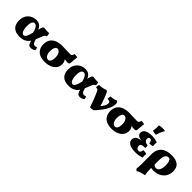

<svg xmlns="http://www.w3.org/2000/svg" viewBox="267 -2146 3823 3823"><g transform="rotate(45 2179.0 -234.5)"><path d="M265 9Q149 9 89.5 -48.5Q30 -106 30 -212Q30 -278 51 -326.5Q72 -375 107 -406Q142 -437 185 -452Q228 -467 271 -467Q322 -467 359.5 -445.5Q397 -424 421 -378Q445 -332 457 -258L407 -220Q389 -294 369.5 -332Q350 -370 331.5 -383Q313 -396 295 -396Q278 -396 260.5 -384.5Q243 -373 232 -341Q221 -309 221 -249Q221 -195 231 -154.5Q241 -114 259.5 -91.5Q278 -69 302 -69Q326 -69 344 -92.5Q362 -116 378 -163.5Q394 -211 413 -282Q427 -333 435 -366Q443 -399 449.5 -419Q456 -439 464 -449.5Q472 -460 484 -467Q510 -462 552.5 -460Q595 -458 633 -458Q641 -442 644 -421.5Q647 -401 647 -383Q631 -378 620.5 -371Q610 -364 602.5 -353.5Q595 -343 588.5 -327Q582 -311 573 -288Q549 -224 525 -170Q501 -116 468.5 -76Q436 -36 387.5 -13.5Q339 9 265 9ZM582 9Q533 9 513 -26Q493 -61 485 -111L532 -193Q543 -141 556.5 -116.5Q570 -92 584.5 -85Q599 -78 613 -78Q642 -78 664 -89Q679 -67 679 -25Q659 -9 633 0Q607 9 582 9Z M973 9Q886 9 827 -19Q768 -47 738.5 -99Q709 -151 709 -223Q709 -306 745.5 -360Q782 -414 848.5 -440Q915 -466 1003 -466Q1028 -466 1061 -464.5Q1094 -463 1136.5 -461.5Q1179 -460 1232 -460Q1255 -460 1268 -477.5Q1281 -495 1285 -523Q1306 -525 1329.5 -522.5Q1353 -520 1371 -515Q1367 -478 1361.5 -429Q1356 -380 1354 -333Q1348 -317 1335 -310Q1322 -303 1303 -303Q1281 -303 1250.5 -308.5Q1220 -314 1176 -314L1159 -364Q1183 -348 1205.5 -327.5Q1228 -307 1242.5 -278Q1257 -249 1257 -206Q1257 -145 1223 -96Q1189 -47 1125.5 -19Q1062 9 973 9ZM992 -68Q1028 -68 1047.5 -105Q1067 -142 1067 -201Q1067 -280 1037.5 -320Q1008 -360 973 -360Q937 -360 918 -321Q899 -282 899 -222Q899 -167 913.5 -133Q928 -99 949.5 -83.5Q971 -68 992 -68Z M1646 9Q1530 9 1470.5 -48.5Q1411 -106 1411 -212Q1411 -278 1432 -326.5Q1453 -375 1488 -406Q1523 -437 1566 -452Q1609 -467 1652 -467Q1703 -467 1740.5 -445.5Q1778 -424 1802 -378Q1826 -332 1838 -258L1788 -220Q1770 -294 1750.5 -332Q1731 -370 1712.5 -383Q1694 -396 1676 -396Q1659 -396 1641.5 -384.5Q1624 -373 1613 -341Q1602 -309 1602 -249Q1602 -195 1612 -154.5Q1622 -114 1640.5 -91.5Q1659 -69 1683 -69Q1707 -69 1725 -92.5Q1743 -116 1759 -163.5Q1775 -211 1794 -282Q1808 -333 1816 -366Q1824 -399 1830.5 -419Q1837 -439 1845 -449.5Q1853 -460 1865 -467Q1891 -462 1933.5 -460Q1976 -458 2014 -458Q2022 -442 2025 -421.5Q2028 -401 2028 -383Q2012 -378 2001.5 -371Q1991 -364 1983.5 -353.5Q1976 -343 1969.5 -327Q1963 -311 1954 -288Q1930 -224 1906 -170Q1882 -116 1849.5 -76Q1817 -36 1768.5 -13.5Q1720 9 1646 9ZM1963 9Q1914 9 1894 -26Q1874 -61 1866 -111L1913 -193Q1924 -141 1937.5 -116.5Q1951 -92 1965.5 -85Q1980 -78 1994 -78Q2023 -78 2045 -89Q2060 -67 2060 -25Q2040 -9 2014 0Q1988 9 1963 9Z M2253 9Q2240 -33 2222 -82.5Q2204 -132 2185 -180Q2166 -228 2149.5 -266.5Q2133 -305 2122 -324Q2110 -346 2097 -351Q2084 -356 2055 -359Q2055 -378 2057.5 -398Q2060 -418 2068 -434Q2127 -434 2172 -444.5Q2217 -455 2236 -467Q2254 -463 2263 -455.5Q2272 -448 2283 -425Q2295 -401 2310 -364Q2325 -327 2340.5 -284.5Q2356 -242 2369.5 -199.5Q2383 -157 2391 -121H2353Q2415 -188 2437 -228.5Q2459 -269 2459 -300Q2459 -331 2441 -343Q2423 -355 2380 -359Q2380 -378 2382.5 -398Q2385 -418 2393 -434Q2443 -434 2482 -444.5Q2521 -455 2537 -467Q2557 -458 2564 -442Q2571 -426 2571 -399Q2571 -339 2542.5 -273Q2514 -207 2463.5 -138.5Q2413 -70 2346 0Q2330 6 2303.5 8.5Q2277 11 2253 9Z M2855 9Q2768 9 2709 -19Q2650 -47 2620.5 -99Q2591 -151 2591 -223Q2591 -306 2627.5 -360Q2664 -414 2730.5 -440Q2797 -466 2885 -466Q2910 -466 2943 -464.5Q2976 -463 3018.5 -461.5Q3061 -460 3114 -460Q3137 -460 3150 -477.5Q3163 -495 3167 -523Q3188 -525 3211.5 -522.5Q3235 -520 3253 -515Q3249 -478 3243.5 -429Q3238 -380 3236 -333Q3230 -317 3217 -310Q3204 -303 3185 -303Q3163 -303 3132.5 -308.5Q3102 -314 3058 -314L3041 -364Q3065 -348 3087.5 -327.5Q3110 -307 3124.5 -278Q3139 -249 3139 -206Q3139 -145 3105 -96Q3071 -47 3007.5 -19Q2944 9 2855 9ZM2874 -68Q2910 -68 2929.5 -105Q2949 -142 2949 -201Q2949 -280 2919.5 -320Q2890 -360 2855 -360Q2819 -360 2800 -321Q2781 -282 2781 -222Q2781 -167 2795.5 -133Q2810 -99 2831.5 -83.5Q2853 -68 2874 -68Z M3527 6Q3408 6 3350.5 -29Q3293 -64 3293 -125Q3293 -184 3345 -216.5Q3397 -249 3504 -249V-244Q3404 -244 3362 -270Q3320 -296 3320 -343Q3320 -401 3375 -432.5Q3430 -464 3532 -464Q3579 -464 3615.5 -457Q3652 -450 3689 -434Q3683 -410 3683.5 -385Q3684 -360 3689 -333Q3672 -323 3644.5 -319Q3617 -315 3594 -318Q3590 -356 3579 -377Q3568 -398 3540 -398Q3518 -398 3508.5 -385.5Q3499 -373 3499 -352Q3499 -315 3525 -292Q3551 -269 3597 -269Q3605 -250 3607 -230.5Q3609 -211 3602 -196Q3537 -198 3509 -182Q3481 -166 3481 -132Q3481 -101 3500 -80.5Q3519 -60 3553 -60Q3579 -60 3589.5 -76.5Q3600 -93 3608 -138Q3631 -140 3658.5 -136.5Q3686 -133 3702 -123Q3698 -98 3698 -73Q3698 -48 3703 -25Q3659 -8 3617 -1Q3575 6 3527 6ZM3567 -531Q3538 -531 3514.5 -536Q3491 -541 3469 -549Q3475 -584 3478.5 -629Q3482 -674 3480 -709Q3503 -714 3527 -716.5Q3551 -719 3574 -719Q3614 -719 3642 -713Q3617 -666 3598.5 -620.5Q3580 -575 3567 -531Z M4080 -467Q4199 -467 4263.5 -418Q4328 -369 4328 -262Q4328 -181 4291 -120Q4254 -59 4188 -25Q4122 9 4033 9Q4015 9 3998 7Q3981 5 3961 0V-108Q3976 -85 3992.5 -73.5Q4009 -62 4034 -62Q4051 -62 4069 -68.5Q4087 -75 4102 -93.5Q4117 -112 4127 -147Q4137 -182 4137 -238Q4137 -279 4130.5 -314.5Q4124 -350 4107.5 -371.5Q4091 -393 4061 -393Q4037 -393 4016 -376Q3995 -359 3982 -320.5Q3969 -282 3969 -218V40Q3969 84 3973.5 125Q3978 166 3985 192Q3936 199 3893 212.5Q3850 226 3806 250Q3790 243 3781.5 231.5Q3773 220 3768 204Q3774 190 3776 176Q3778 162 3778.5 134.5Q3779 107 3779 55V-197Q3779 -282 3812.5 -342.5Q3846 -403 3913 -435Q3980 -467 4080 -467Z"/></g></svg>

Font: Vollkorn Black
Style: Regular
Weight: 900
Designer: Friedrich Althausen
Foundry: Friedrich Althausen
Version: Version 5.000